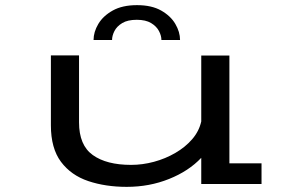

<svg xmlns="http://www.w3.org/2000/svg" viewBox="-20 -716 1140 747"><path d="M473 11Q390.5 11 323.5 -11.5Q256.5 -34 217.2 -86.5Q178 -139 178 -228.5V-500.5H287.5V-240Q287.5 -151 341 -112.8Q394.5 -74.5 490 -74.5Q534.5 -74.5 579 -86.5Q623.5 -98.5 662.2 -121Q701 -143.5 727.8 -174.5Q754.5 -205.5 763 -243.5V-500H872.5V-80.5H997.5V0H763V-102Q714.5 -50.5 638 -19.8Q561.5 11 473 11ZM513 -696Q570 -696 607 -675Q644 -654 662.2 -622.8Q680.5 -591.5 680.5 -560.5H608Q608 -577 598.5 -595.2Q589 -613.5 568 -626.2Q547 -639 512 -639Q476.5 -639 455.5 -626.2Q434.5 -613.5 425.2 -595.2Q416 -577 416 -560.5H344Q344 -591.5 362.5 -622.8Q381 -654 418.5 -675Q456 -696 513 -696Z"/></svg>

Font: Trispace Expanded
Style: Regular
Weight: 400
Width: 7
Designer: Tyler Finck
Foundry: Etcetera Type Company
Version: Version 1.210; ttfautohint (v1.8.3)